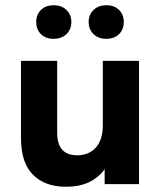

<svg xmlns="http://www.w3.org/2000/svg" viewBox="-20 -702 610 732"><path d="M60 0ZM231 10Q152 10 106 -35.5Q60 -81 60 -176V-470H198V-197Q198 -153 217 -131.5Q236 -110 274 -110Q319 -110 345.5 -139.5Q372 -169 372 -225V-470H510V0H379V-57Q357 -26 320.5 -8Q284 10 231 10ZM385 -554Q355 -554 336.5 -572Q318 -590 318 -618Q318 -646 336.5 -664Q355 -682 386 -682Q416 -682 434 -664Q452 -646 452 -618Q452 -590 434 -572Q416 -554 385 -554ZM184 -554Q154 -554 136 -572Q118 -590 118 -618Q118 -646 136 -664Q154 -682 185 -682Q215 -682 233.5 -664Q252 -646 252 -618Q252 -590 233.5 -572Q215 -554 184 -554Z"/></svg>

Font: Gantari
Style: Bold
Weight: 700
Designer: Anugrah Pasau
Foundry: Lafontype
Version: Version 1.000; ttfautohint (v1.6)